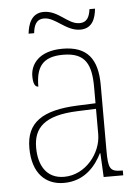

<svg xmlns="http://www.w3.org/2000/svg" viewBox="-52 -741 577 792"><g transform="rotate(-5 237.0 -345.0)"><path d="M303 -614C354 -614 367 -656 371 -695H348C344 -667 336 -641 302 -641C254 -641 220 -700 159 -700C106 -700 93 -652 89 -616H112C115 -644 123 -673 158 -673C205 -673 244 -614 303 -614ZM181 10C269 10 315 -51 339 -99H341L346 0H427V-20H422C374 -20 367 -33 367 -107V-379C367 -486 326 -542 223 -542C123 -542 89 -487 89 -440C89 -410 96 -395 110 -395C110 -475 137 -517 223 -517C318 -517 339 -464 339 -371V-306L264 -303C118 -297 51 -251 51 -146C51 -40 106 10 181 10ZM184 -15C109 -15 79 -74 79 -145C79 -226 124 -275 262 -280L339 -283V-178C339 -100 273 -15 184 -15Z"/></g></svg>

Font: Noto Serif Devanagari SemiCondensed Thin
Style: Regular
Weight: 100
Width: 4
Designer: Universal Thirst, Indian Type Foundry and the Monotype Design Team
Foundry: Monotype Imaging Inc.
Version: Version 2.004